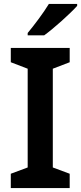

<svg xmlns="http://www.w3.org/2000/svg" viewBox="-20 -958 413 978"><path d="M373 -928V-938H229C202 -893 152 -827 121 -790V-778H205C254 -813 340 -891 373 -928ZM335 0V-73L249 -105V-608L335 -641V-714H35V-641L121 -608V-105L35 -73V0Z"/></svg>

Font: Noto Sans Bengali SemiBold
Style: Regular
Weight: 600
Designer: Jelle Bosma - Monotype Design Team
Foundry: Monotype Imaging Inc.
Version: Version 2.003